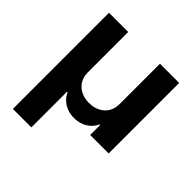

<svg xmlns="http://www.w3.org/2000/svg" viewBox="-190 -679 1021 1021"><g transform="rotate(45 320.5 -168.5)"><path d="M56.4 -530.4H200.9V-225.8Q200.9 -193.4 215.9 -168.4Q230.9 -143.4 258 -129.6Q285.2 -115.7 320.1 -115.7Q355.3 -115.7 382.6 -129.7Q410 -143.7 424.8 -168.7Q439.6 -193.6 439.6 -225.8V-530.4H584.1V0H445.1V-75.6H441Q430.5 -52.5 412.3 -36.1Q394.2 -19.8 370.5 -11.3Q346.8 -2.8 320.1 -2.8Q293.5 -2.8 269.9 -11.3Q246.3 -19.8 228.2 -36.2Q210 -52.6 199.6 -75.6H195.4V192.6H56.4Z"/></g></svg>

Font: Pretendard Variable
Style: Regular
Weight: 400
Designer: Base glyphs from Inter by Rasmus Andersson; Hangul glyphs from Noto Sans CJK(Source Han Sans) by Jang Soo-young and Kang
Foundry: Kil Hyung-jin
Version: Version 1.100;FEAKit 1.0